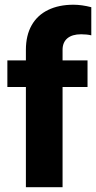

<svg xmlns="http://www.w3.org/2000/svg" viewBox="-20 -780 400 800"><path d="M240.7 -572.3V-528.3H344.7V-417.5H240.7V0H87.9V-417.5H10.7V-528.3H87.9V-572.3Q87.9 -632.3 111.8 -674.6Q135.7 -716.8 180.4 -738.5Q225.1 -760.3 286.1 -760.3Q320.3 -760.3 360.4 -750V-632.8Q341.8 -637.2 317.9 -637.2Q280.8 -637.2 260.7 -620.4Q240.7 -603.5 240.7 -572.3Z"/></svg>

Font: Heebo ExtraBold
Style: Regular
Weight: 800
Designer: Oded Ezer
Foundry: Meir Sadan
Version: Version 2.001; ttfautohint (v1.5.14-ce02) -l 8 -r 50 -G 200 